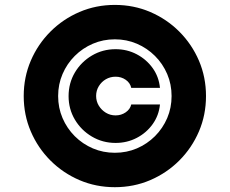

<svg xmlns="http://www.w3.org/2000/svg" viewBox="-20 -759 945 790"><path d="M262.2 -363.3Q262.2 -417 288.1 -460.7Q314 -504.4 358.2 -530.5Q402.3 -556.6 455.6 -556.6Q502.9 -556.6 542.7 -535.6Q582.5 -514.6 608.2 -478.8Q633.8 -442.9 638.2 -397.5H520Q515.6 -418 497.3 -430.7Q479 -443.4 455.6 -443.4Q433.6 -443.4 415.5 -432.9Q397.5 -422.4 386.5 -404.3Q375.5 -386.2 375.5 -364.3Q375.5 -342.3 386.5 -324.2Q397.5 -306.2 415.5 -295.2Q433.6 -284.2 455.6 -284.2Q479 -284.2 497.3 -296.9Q515.6 -309.6 520 -329.1H638.2Q633.8 -284.2 608.2 -248.3Q582.5 -212.4 542.7 -191.7Q502.9 -170.9 455.6 -170.9Q402.3 -170.9 358.2 -197Q314 -223.1 288.1 -266.8Q262.2 -310.5 262.2 -363.3ZM452.6 11.2Q375 11.2 307.1 -17.8Q239.3 -46.9 187.5 -98.6Q135.7 -150.4 106.7 -218.3Q77.6 -286.1 77.6 -363.8Q77.6 -441.4 106.7 -509.3Q135.7 -577.1 187.5 -628.9Q239.3 -680.7 307.1 -709.7Q375 -738.8 452.6 -738.8Q530.3 -738.8 598.1 -709.7Q666 -680.7 717.8 -628.9Q769.5 -577.1 798.6 -509.3Q827.6 -441.4 827.6 -363.8Q827.6 -286.1 798.6 -218.3Q769.5 -150.4 717.8 -98.6Q666 -46.9 598.1 -17.8Q530.3 11.2 452.6 11.2ZM452.6 -130.4Q501 -130.4 543.2 -148.4Q585.4 -166.5 617.7 -198.7Q649.9 -231 668 -273.2Q686 -315.4 686 -363.8Q686 -412.1 668 -454.3Q649.9 -496.6 617.7 -528.8Q585.4 -561 543.2 -579.1Q501 -597.2 452.6 -597.2Q404.3 -597.2 362.1 -579.1Q319.8 -561 287.6 -528.8Q255.4 -496.6 237.3 -454.3Q219.2 -412.1 219.2 -363.8Q219.2 -315.4 237.3 -273.2Q255.4 -231 287.6 -198.7Q319.8 -166.5 362.1 -148.4Q404.3 -130.4 452.6 -130.4Z"/></svg>

Font: Inter 24pt Black
Style: Regular
Weight: 900
Designer: Rasmus Andersson
Foundry: rsms
Version: Version 4.001;git-66647c0bb